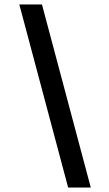

<svg xmlns="http://www.w3.org/2000/svg" viewBox="-20 -725 491 865"><path d="M287 120H389L169 -705H67Z"/></svg>

Font: Mluvka Medium
Style: Italic
Weight: 500
Italic angle: -8°
Designer: Modified by Jiří Krblich, Original typeface by Gumpita Rahayu
Foundry: Gumpita Rahayu & Jiří Krblich
Version: Version 2.000;Glyphs 3.1.1 (3134)